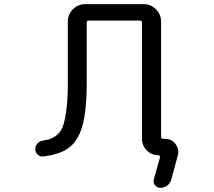

<svg xmlns="http://www.w3.org/2000/svg" viewBox="-20 -775 1040 933"><path d="M762.7 -110.4Q762.7 -100.6 772.5 -100.6H781.2Q813.5 -100.6 833 -75.2Q846.7 -57.6 846.7 -37.1Q846.7 -28.3 843.8 -18.6L812.5 96.7Q807.6 115.2 793 126.5Q778.3 137.7 758.8 137.7Q743.2 137.7 733.4 125Q723.6 112.3 727.5 96.7L757.8 -11.7Q757.8 -14.6 755.9 -17.6Q753.9 -20.5 751 -20.5Q716.8 -20.5 693.4 -43.9Q669.9 -67.4 669.9 -101.6V-665Q669.9 -674.8 660.2 -674.8H411.1Q401.4 -674.8 401.4 -665V-375Q401.4 -233.4 378.9 -158.2Q356.4 -83 305.7 -50.8Q265.6 -24.4 191.4 -14.6Q175.8 -12.7 164.1 -22.5Q151.4 -34.2 151.4 -50.8Q151.4 -65.4 161.1 -77.1Q171.9 -88.9 187.5 -91.8Q205.1 -94.7 217.8 -97.7Q241.2 -105.5 260.3 -122.1Q279.3 -138.7 288.6 -170.4Q297.9 -202.1 303.7 -251Q309.6 -299.8 309.6 -375V-669.9Q309.6 -705.1 334.5 -730Q359.4 -754.9 394.5 -754.9H677.7Q712.9 -754.9 737.8 -730Q762.7 -705.1 762.7 -669.9Z"/></svg>

Font: Rounded-X Mgen+ 2m regular
Style: Regular
Weight: 400
Designer: [Source Han Sans]
Ryoko NISHIZUKA  (kana & ideographs); Paul D. Hunt (Latin, Greek & Cyrillic); Wenlong ZHANG  (bopomofo
Version: Version 1.059.20150602